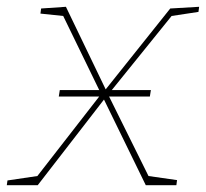

<svg xmlns="http://www.w3.org/2000/svg" viewBox="-46 -545 606 565"><path d="M540 -525 538 -510 459 -498 283 -280H398L395 -261H275L391 -27L475 -15L473 0H383L260 -252L65 0H-26L-24 -14L64 -27L246 -261H127L130 -280H246L140 -498L73 -505L75 -520L148 -525L265 -282L455 -520Z"/></svg>

Font: Bitter Pro Thin
Style: Italic
Weight: 250
Italic angle: -9°
Designer: Sol Matas, and Bitter project Authors
Foundry: Sol Matas
Version: Version 1.010